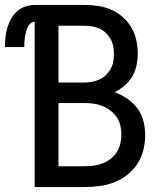

<svg xmlns="http://www.w3.org/2000/svg" viewBox="-55 -755 675 775"><path d="M286 0H85V-667Q75 -667 67.5 -660Q60 -653 56 -643.5Q52 -634 49.5 -624.5Q47 -615 45.5 -605Q44 -595 43.5 -585Q43 -575 43 -565H-35Q-35 -585 -33 -604.5Q-31 -624 -25.5 -642.5Q-20 -661 -10.5 -678.5Q-1 -696 13.5 -709Q28 -722 47 -728.5Q66 -735 85 -735H286Q314 -735 341 -731Q368 -727 393.5 -716Q419 -705 440 -686.5Q461 -668 475 -644.5Q489 -621 495 -593.5Q501 -566 501 -539Q501 -515 496 -491Q491 -467 479 -446.5Q467 -426 448.5 -410Q430 -394 408 -383Q435 -373 459 -356.5Q483 -340 500 -317Q517 -294 524 -266Q531 -238 531 -209Q531 -179 523.5 -149Q516 -119 499.5 -93.5Q483 -68 458.5 -49Q434 -30 405.5 -19Q377 -8 347 -4Q317 0 286 0ZM181 -422H286Q302 -422 317.5 -425Q333 -428 347 -434.5Q361 -441 372.5 -452Q384 -463 391.5 -476.5Q399 -490 402 -505.5Q405 -521 405 -537Q405 -553 402 -568.5Q399 -584 391.5 -597.5Q384 -611 372.5 -622Q361 -633 347 -639.5Q333 -646 317.5 -648.5Q302 -651 286 -651H181ZM181 -84H286Q305 -84 323.5 -86.5Q342 -89 359 -95.5Q376 -102 391 -113.5Q406 -125 416 -140.5Q426 -156 430.5 -174Q435 -192 435 -211Q435 -229 431 -247.5Q427 -266 416.5 -281.5Q406 -297 391 -308.5Q376 -320 359 -327Q342 -334 323.5 -336.5Q305 -339 286 -339H181Z"/></svg>

Font: Iosevka Fixed Curly Md Ex
Style: Regular
Weight: 500
Width: 7
Monospace: yes
Designer: Belleve Invis
Foundry: Belleve Invis
Version: Version 30.1.2